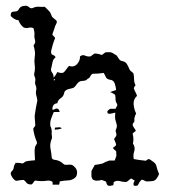

<svg xmlns="http://www.w3.org/2000/svg" viewBox="-20 -633 577 653"><path d="M43 -600Q49 -613 64 -613Q72 -615 79 -608.5Q86 -602 94 -607Q104 -611 113 -610Q122 -609 132 -610Q137 -605 141 -601.5Q145 -598 149 -593Q152 -589 153.5 -584.5Q155 -580 157 -576Q160 -573 163.5 -570Q167 -567 171 -564Q175 -559 172 -553.5Q169 -548 167 -543Q165 -535 162.5 -529Q160 -523 158 -515Q164 -509 167 -505V-502Q159 -483 154 -460Q153 -456 154 -453.5Q155 -451 156 -448Q160 -446 163.5 -444.5Q167 -443 169 -438Q161 -432 159 -423Q157 -414 155 -404Q151 -394 157 -386.5Q163 -379 162 -369Q170 -377 175 -388Q180 -386 186 -385Q192 -384 197 -387Q202 -392 206 -398Q210 -404 215 -409Q231 -403 242 -415Q253 -427 252 -441Q260 -448 269 -444Q278 -440 287 -441Q291 -443 294.5 -446Q298 -449 302 -451Q313 -451 326 -446Q330 -448 332.5 -450.5Q335 -453 339 -455Q349 -456 358 -455Q363 -453 367.5 -450Q372 -447 377 -444Q381 -438 385 -432Q389 -426 397 -425Q407 -423 412 -414.5Q417 -406 420 -398Q422 -393 426.5 -390Q431 -387 434 -383Q436 -373 436 -363Q436 -353 441 -343Q437 -339 435 -333Q437 -326 440.5 -320Q444 -314 446 -307Q433 -295 434.5 -278Q436 -261 443 -247Q436 -234 437 -224Q438 -219 434.5 -216Q431 -213 431 -208Q433 -202 436.5 -197.5Q440 -193 442 -188Q434 -182 431 -179Q436 -160 432 -145Q441 -132 436.5 -118.5Q432 -105 435 -92Q444 -90 453 -89Q462 -88 470 -87Q476 -85 480.5 -89.5Q485 -94 491 -90Q497 -86 503.5 -81Q510 -76 512 -68Q514 -60 516 -54Q518 -48 521 -41Q518 -33 512 -25Q506 -17 496 -17Q491 -17 484.5 -16Q478 -15 473 -18Q465 -22 462 -22Q457 -18 454 -12.5Q451 -7 448 -2Q441 0 435 -2Q433 -7 434.5 -11Q436 -15 438 -19Q435 -21 432 -22.5Q429 -24 426 -26Q421 -23 417.5 -19.5Q414 -16 409 -14Q398 -14 387.5 -17Q377 -20 367 -14Q366 -11 366 -8Q366 -5 365 -3Q359 -2 354 -1Q349 0 345 -4Q341 -10 341 -15Q337 -17 334 -18Q331 -19 326 -21Q319 -19 310.5 -18.5Q302 -18 295 -23Q291 -29 291 -36Q291 -43 291 -51Q293 -56 296.5 -61.5Q300 -67 302 -72Q308 -73 315 -74Q322 -75 329 -77Q334 -80 339.5 -82.5Q345 -85 352 -87H370Q372 -93 374.5 -99Q377 -105 375 -112Q377 -118 372 -121.5Q367 -125 364 -130Q367 -133 370 -134.5Q373 -136 375 -141Q374 -146 372 -150.5Q370 -155 368 -160Q370 -163 371.5 -165.5Q373 -168 375 -170Q377 -177 374.5 -182.5Q372 -188 375 -194Q379 -203 376.5 -211Q374 -219 372 -227Q371 -234 371.5 -239.5Q372 -245 372 -250Q366 -249 359.5 -247Q353 -245 347 -247Q343 -253 347 -257Q351 -261 355 -263H373Q375 -268 377.5 -271.5Q380 -275 378 -280Q373 -287 373 -294.5Q373 -302 372 -309Q370 -313 365 -315Q360 -317 355 -320Q360 -322 365 -323.5Q370 -325 375 -327Q374 -338 370 -349.5Q366 -361 353 -362Q343 -364 340 -371Q337 -378 333 -385Q313 -382 294 -382Q289 -378 286.5 -372.5Q284 -367 278 -365Q273 -359 266.5 -358.5Q260 -358 254 -357Q246 -354 241.5 -347Q237 -340 231 -335Q227 -333 221.5 -332Q216 -331 211.5 -329.5Q207 -328 203 -325Q199 -322 198 -316Q196 -305 186.5 -299Q177 -293 175 -282Q165 -281 161 -274Q157 -267 159 -259Q163 -260 167.5 -262.5Q172 -265 177 -263Q180 -261 181 -258Q182 -255 183 -252H163Q158 -241 154 -229.5Q150 -218 151 -206Q153 -201 154.5 -196Q156 -191 156 -185Q155 -178 156.5 -170.5Q158 -163 154 -156Q149 -141 152 -126Q155 -111 156 -96Q159 -90 165.5 -89.5Q172 -89 177 -87Q184 -85 189 -81Q194 -77 199 -73Q207 -72 216.5 -73Q226 -74 233 -66Q241 -59 242 -49Q243 -39 238 -31Q227 -20 212 -19.5Q197 -19 183 -16Q183 -9 181 -5H159Q159 -7 159 -10Q159 -13 158 -15Q150 -20 140.5 -18.5Q131 -17 122 -17Q116 -17 110.5 -17.5Q105 -18 99 -19Q95 -15 91.5 -9.5Q88 -4 81 -6Q73 -7 69.5 -12Q66 -17 61 -21Q54 -21 48 -20Q42 -19 35 -18Q29 -20 24.5 -26Q20 -32 18 -37Q14 -45 20 -50.5Q26 -56 27 -64Q27 -68 29 -71.5Q31 -75 33 -79Q38 -79 42.5 -79Q47 -79 52 -78Q57 -76 60.5 -79Q64 -82 68 -84Q76 -86 83.5 -86.5Q91 -87 99 -88Q99 -99 98 -110.5Q97 -122 99 -133Q101 -138 104 -142Q107 -146 105 -151Q96 -172 93 -195Q94 -198 96 -200Q98 -202 100 -206Q100 -214 99 -222.5Q98 -231 98 -240Q100 -253 102 -265.5Q104 -278 107 -291Q106 -300 103.5 -308.5Q101 -317 103 -326Q105 -334 101.5 -342Q98 -350 100 -358Q101 -366 98 -372Q95 -378 97 -386Q100 -399 98 -412Q96 -425 98 -438Q100 -449 98.5 -459Q97 -469 94 -479Q102 -487 99 -496.5Q96 -506 97 -515Q98 -520 96.5 -526Q95 -532 94 -537Q86 -541 77 -538.5Q68 -536 60 -540Q49 -548 43 -564Q30 -565 17 -578Q15 -585 20 -592Q26 -594 32.5 -594Q39 -594 43 -600ZM164 -364Q162 -361 163 -360Q164 -359 165.5 -360Q167 -361 167.5 -362Q168 -363 164 -364ZM167 -199Q173 -199 179.5 -200Q186 -201 190 -196Q184 -194 178 -193Q172 -192 166 -192Q166 -193 166.5 -195Q167 -197 167 -199Z"/></svg>

Font: ErikasBuero
Style: Regular
Weight: 400
Designer: Peter Wiegel
Foundry: Peter Wiegel
Version: Version 1.006